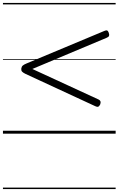

<svg xmlns="http://www.w3.org/2000/svg" viewBox="-20 -905 803 1300"><path d="M625 -186 152 -405Q136 -413 129.5 -420Q123 -427 124 -440Q126 -454 134 -461Q142 -468 159 -475L685 -695Q698 -701 705 -698.5Q712 -696 716 -684Q721 -671 718.5 -663Q716 -655 704 -650L199 -438L648 -231Q658 -226 660.5 -218Q663 -210 658 -197Q652 -185 644.5 -182.5Q637 -180 625 -186ZM0 365H763V375H0ZM0 -20H763V0H0ZM0 -505H763V-500H0ZM0 -885H763V-875H0Z"/></svg>

Font: Playwrite GB J Guides
Style: Italic
Weight: 400
Italic angle: -7.01216°
Designer: Veronika Burian, José Scaglione
Foundry: TypeTogether
Version: Version 1.003